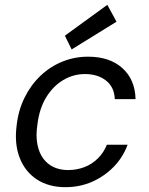

<svg xmlns="http://www.w3.org/2000/svg" viewBox="-20 -764 616 796"><path d="M251 12Q182 12 133 -20Q84 -52 61.5 -110Q39 -168 49 -244Q56 -307 82 -359.5Q108 -412 148 -450Q188 -488 238.5 -508.5Q289 -529 345 -529Q435 -529 487.5 -481.5Q540 -434 542 -353H456Q454 -403 419.5 -430Q385 -457 332 -457Q284 -457 242 -432Q200 -407 171.5 -360.5Q143 -314 135 -247Q128 -201 135 -165.5Q142 -130 159.5 -106.5Q177 -83 203 -71Q229 -59 262 -59Q298 -59 329.5 -71Q361 -83 385.5 -107Q410 -131 423 -164H509Q490 -112 451.5 -72.5Q413 -33 362 -10.5Q311 12 251 12ZM277 -559 249 -616 425 -744 463 -674Z"/></svg>

Font: DM Sans 11pt
Style: Italic
Weight: 400
Italic angle: -10°
Version: Version 4.004;gftools[0.9.30]